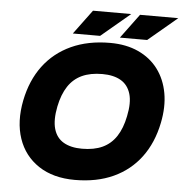

<svg xmlns="http://www.w3.org/2000/svg" viewBox="-58 -923 941 989"><g transform="rotate(5 412.0 -428.5)"><path d="M365.1 9.5Q252.6 9.5 177.4 -40.5Q102.1 -90.4 72.6 -177.4Q43.1 -264.4 65.1 -375.5Q86.1 -480.3 141.8 -554.9Q197.5 -629.4 284.5 -669.5Q371.5 -709.5 485.5 -709.5Q569 -709.5 632 -680.5Q694.9 -651.5 733.9 -599.3Q772.9 -547.1 785.7 -476.3Q798.4 -405.6 781.4 -322.1Q760.4 -217.7 705 -143.4Q649.5 -69.1 563.8 -29.8Q478.1 9.5 365.1 9.5ZM387.9 -153.8Q450.1 -153.8 493.5 -173.9Q537 -194.1 564.6 -235.7Q592.1 -277.4 604.7 -340.5Q619.7 -411.2 606.2 -456.9Q592.6 -502.5 555.2 -524.4Q517.8 -546.2 459.7 -546.2Q397.9 -546.2 354.3 -526.1Q310.6 -505.9 283.2 -464.5Q255.9 -423.1 242.9 -359.5Q228.8 -288.8 241.9 -243.1Q255 -197.5 292.6 -175.6Q330.2 -153.8 387.9 -153.8ZM289.4 -741 382.7 -867H580.4L430.4 -741ZM532.7 -741 626 -867H823.7L673.7 -741Z"/></g></svg>

Font: REM Medium
Style: Italic
Weight: 500
Italic angle: -11°
Designer: Octavio Pardo
Foundry: Ashler Design
Version: Version 1.005;gftools[0.9.28]